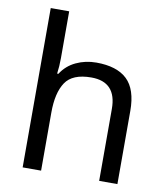

<svg xmlns="http://www.w3.org/2000/svg" viewBox="-84 -831 787 902"><g transform="rotate(10 309.0 -380.0)"><path d="M173 -537Q173 -497 168 -462H174Q200 -503 244.5 -524Q289 -545 341 -545Q439 -545 488 -498.5Q537 -452 537 -349V0H450V-343Q450 -472 330 -472Q240 -472 206.5 -421.5Q173 -371 173 -277V0H85V-760H173Z"/></g></svg>

Font: Noto Sans Inscriptional Pahlavi
Style: Regular
Weight: 400
Designer: Monotype Design Team
Foundry: Monotype Imaging Inc.
Version: Version 2.003; ttfautohint (v1.8.4.7-5d5b)